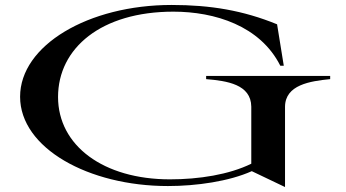

<svg xmlns="http://www.w3.org/2000/svg" viewBox="-20 -735 1394 774"><path d="M811 -429V-416C895 -409 992 -395 993 -305V-75C903 -31 782 -12 665 -12C397 -12 214 -148 214 -344C214 -541 388 -688 679 -688C846 -688 1029 -631 1110 -470H1124L1097 -637C960 -693 828 -715 672 -715C336 -715 61 -552 61 -345C61 -138 337 15 657 15C772 15 904 -4 995 -45L1129 19V-305C1130 -393 1230 -408 1311 -416V-429Z"/></svg>

Font: Sprat Extended Medium
Style: Regular
Weight: 500
Width: 9
Designer: Ethan Nakache
Foundry: Collletttivo
Version: Version 2.000;Glyphs 3.2 (3217)